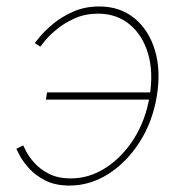

<svg xmlns="http://www.w3.org/2000/svg" viewBox="-20 -574 575 602"><path d="M198.2 7.8Q152.8 7.8 121.3 -8.5Q89.8 -24.9 70.6 -46.6Q51.3 -68.4 42 -86.2Q32.7 -104 31.2 -107.4L52.7 -118.2Q54.2 -114.7 62.5 -98.6Q70.8 -82.5 88.1 -63Q105.5 -43.5 133.5 -29.1Q161.6 -14.6 202.1 -14.6Q259.8 -14.6 311.5 -47.9Q363.3 -81.1 400.1 -139.4Q437 -197.8 449.2 -272.9Q461.4 -348.1 444.1 -406.2Q426.8 -464.4 386 -497.8Q345.2 -531.2 287.6 -531.2Q247.6 -531.2 215.1 -516.8Q182.6 -502.4 159.2 -483.2Q135.7 -463.9 122.3 -447.8Q108.9 -431.6 106.4 -427.7L88.9 -439Q91.3 -442.4 106.2 -460.2Q121.1 -478 147.2 -499.8Q173.3 -521.5 209.7 -537.6Q246.1 -553.7 291.5 -553.7Q356 -553.7 401.1 -517.1Q446.3 -480.5 465.6 -417Q484.9 -353.5 471.7 -272.9Q458.5 -192.4 418 -128.9Q377.4 -65.4 320.1 -28.8Q262.7 7.8 198.2 7.8ZM455.1 -261.7H124L127.4 -284.2H458.5Z"/></svg>

Font: Inter Thin
Style: Italic
Weight: 250
Italic angle: -9.3988°
Designer: Rasmus Andersson
Foundry: rsms
Version: Version 4.001;git-66647c0bb